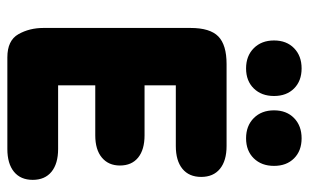

<svg xmlns="http://www.w3.org/2000/svg" viewBox="-179 -661 840 522"><g transform="rotate(90 241.0 -400.0)"><path d="M212 -458H377Q417 -458 439 -476Q461 -494 461 -527Q461 -560 439 -578Q417 -596 377 -596H154Q102 -596 79 -573.5Q56 -551 56 -498V-98Q56 -60 73 -30Q90 0 136 0H385Q425 0 447 -18Q469 -36 469 -69Q469 -102 447 -120Q425 -138 385 -138H212V-239H348Q387 -239 408.5 -257Q430 -275 430 -306Q430 -338 408.5 -355.5Q387 -373 348 -373H212ZM166 -800Q132 -800 111 -779.5Q90 -759 90 -725Q90 -691 111 -670Q132 -649 166 -649Q200 -649 220.5 -670Q241 -691 241 -725Q241 -759 220.5 -779.5Q200 -800 166 -800ZM356 -800Q322 -800 301 -779.5Q280 -759 280 -725Q280 -691 301 -670Q322 -649 356 -649Q390 -649 410.5 -670Q431 -691 431 -725Q431 -759 410.5 -779.5Q390 -800 356 -800Z"/></g></svg>

Font: Beiruti Black
Style: Regular
Weight: 900
Designer: Arlette Boutros
Foundry: Boutros
Version: Version 1.41